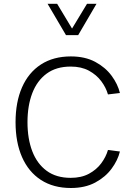

<svg xmlns="http://www.w3.org/2000/svg" viewBox="-20 -963 699 989"><path d="M121.6 -333.5Q121.6 -248.5 146.2 -184.1Q170.9 -119.6 220.2 -83.3Q269.5 -46.9 344.2 -46.9Q398.9 -46.9 438 -67.9Q477.1 -88.9 501.5 -121.8Q525.9 -154.8 536.1 -190.4L597.7 -182.6Q586.9 -137.7 554.9 -94.2Q522.9 -50.8 470.5 -22.7Q418 5.4 345.2 5.4Q254.9 5.4 190.9 -36.1Q127 -77.6 93.5 -153.8Q60.1 -230 60.1 -333.5Q60.1 -437 93.5 -513.2Q127 -589.4 190.9 -630.9Q254.9 -672.4 345.2 -672.4Q418 -672.4 470.5 -644.3Q522.9 -616.2 554.9 -572.8Q586.9 -529.3 597.7 -483.9L536.1 -476.6Q525.9 -512.2 501.5 -544.9Q477.1 -577.6 438 -598.9Q398.9 -620.1 344.2 -620.1Q269.5 -620.1 220.2 -583.7Q170.9 -547.4 146.2 -482.9Q121.6 -418.5 121.6 -333.5ZM225.1 -943.4H274.4L351.1 -815.9L428.2 -943.4H477.1L382.8 -782.2H319.8Z"/></svg>

Font: Estedad-FD Light
Style: Regular
Weight: 300
Designer: Amin Abedi
Version: Version 7.3